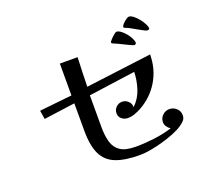

<svg xmlns="http://www.w3.org/2000/svg" viewBox="-131 -981 1263 1140"><g transform="rotate(-20 500.0 -410.5)"><path d="M888 -149Q888 -129 875.5 -115.5Q863 -102 847 -92Q823 -76 787.5 -62Q752 -48 712.5 -37Q673 -26 635.5 -19.5Q598 -13 569 -13Q476 -13 418 -35.5Q360 -58 333.5 -112.5Q307 -167 307 -263V-435L110 -408L101 -463L307 -485V-686H419Q415 -593 413 -501L829 -554Q829 -463 784.5 -388Q740 -313 660 -269Q641 -259 620 -251.5Q599 -244 576 -244Q555 -244 538.5 -257.5Q522 -271 522 -293Q522 -316 538 -331.5Q554 -347 576 -347Q598 -347 614.5 -331Q631 -315 630 -293Q670 -331 687 -384Q704 -437 705 -489L410 -448V-248Q410 -191 422 -151Q434 -111 466.5 -89.5Q499 -68 563 -68Q619 -68 679.5 -75.5Q740 -83 794 -100Q781 -108 772 -121Q763 -134 763 -149Q763 -175 781.5 -192.5Q800 -210 825 -210Q850 -210 869 -192.5Q888 -175 888 -149ZM773 -648Q773 -644 769 -641Q765 -638 761 -638Q756 -638 737.5 -646.5Q719 -655 699.5 -665Q680 -675 673 -678Q666 -682 657 -685Q648 -688 641 -692Q635 -696 635 -699Q635 -704 646 -716Q657 -728 669.5 -738.5Q682 -749 687 -749Q699 -749 714 -738Q729 -727 742.5 -710.5Q756 -694 764.5 -677Q773 -660 773 -648ZM877 -701Q877 -697 872 -695Q867 -693 864 -693Q859 -693 845 -700Q831 -707 814 -716.5Q797 -726 782.5 -734.5Q768 -743 761 -746Q757 -748 746 -752Q735 -756 735 -761Q735 -768 745 -779Q755 -790 767.5 -799Q780 -808 786 -808Q799 -808 814.5 -796Q830 -784 844.5 -766Q859 -748 868 -730.5Q877 -713 877 -701Z"/></g></svg>

Font: Kaisei Decol Medium
Style: Regular
Weight: 500
Designer: Font-Kai, 金井和夫
Foundry: KAZUO KANAI
Version: Version 5.003